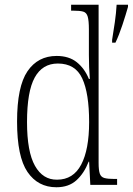

<svg xmlns="http://www.w3.org/2000/svg" viewBox="-20 -780 560 810"><path d="M218 10Q140 10 96 -54.5Q52 -119 52 -267Q52 -415 96 -479.5Q140 -544 219 -544Q271 -544 304 -517.5Q337 -491 355 -447H359Q357 -471 356 -497Q355 -523 355 -548V-656Q355 -693 350 -710Q345 -727 331 -731Q317 -735 290 -735H280V-760H396V-93Q396 -62 401 -47.5Q406 -33 420.5 -29Q435 -25 463 -25H474V0H361L356 -98H354Q335 -49 302.5 -19.5Q270 10 218 10ZM221 -22Q289 -22 322.5 -85.5Q356 -149 356 -265Q356 -386 327 -449Q298 -512 224 -512Q159 -512 126.5 -453Q94 -394 94 -265Q94 -140 127.5 -80.5Q161 -21 221 -22ZM453 -612Q459 -648 464.5 -686.5Q470 -725 472 -760H520V-751Q511 -719 496.5 -675Q482 -631 467 -600H453Z"/></svg>

Font: Noto Serif Tamil Condensed ExtraLight
Style: Italic
Weight: 200
Width: 3
Italic angle: -12°
Designer: Indian Type Foundry, Tom Grace, and the Monotype Design Team
Foundry: Monotype Imaging Inc.
Version: Version 2.003; ttfautohint (v1.8.4.7-5d5b)